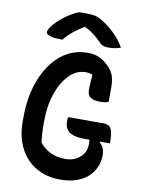

<svg xmlns="http://www.w3.org/2000/svg" viewBox="-102 -1008 804 1096"><g transform="rotate(10 300.0 -460.0)"><path d="M309 -339H514Q545 -339 557 -318Q569 -297 569 -242V-233H512L511 -228Q525 -216 532.5 -199.5Q540 -183 540 -157Q540 -120 525.5 -89Q511 -58 491 -38Q465 -12 423.5 4Q382 20 324 20Q243 20 183 -16Q123 -52 90 -116.5Q57 -181 57 -267V-290Q57 -417 95 -513.5Q133 -610 200 -665Q267 -720 354 -720Q395 -720 423 -707Q451 -694 475 -670Q501 -645 511 -618Q521 -591 521 -548V-465Q502 -457 471 -457Q436 -457 417 -469.5Q398 -482 398 -512Q398 -539 399.5 -559Q401 -579 403 -601Q393 -606 383 -607.5Q373 -609 363 -609Q310 -609 268 -566.5Q226 -524 201.5 -452Q177 -380 177 -291V-274Q177 -221 184 -169Q210 -137 246.5 -119Q283 -101 334 -101Q383 -101 417.5 -130.5Q452 -160 452 -208Q452 -222 451 -233H424Q359 -233 332.5 -253.5Q306 -274 306 -315Q306 -332 309 -339ZM266 -940H314Q341 -940 361.5 -935Q382 -930 410 -912Q446 -888 478 -857Q510 -826 536 -782Q520 -776 503.5 -773Q487 -770 464 -770Q442 -770 430 -776Q418 -782 407 -795Q390 -813 370 -828.5Q350 -844 317 -862H310Q268 -836 241.5 -813Q215 -790 200 -769H194Q145 -769 124.5 -777Q104 -785 104 -796Q104 -802 110 -814.5Q116 -827 130 -843Q156 -872 191.5 -898Q227 -924 266 -940Z"/></g></svg>

Font: Recursive Mn Csl St SmB
Style: Regular
Weight: 600
Monospace: yes
Version: Version 1.079;hotconv 1.0.112;makeotfexe 2.5.65598; ttfautoh